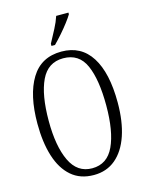

<svg xmlns="http://www.w3.org/2000/svg" viewBox="-137 -1013 840 1105"><g transform="rotate(-15 283.5 -460.5)"><path d="M283 10Q202 10 149 -36Q96 -82 70 -165Q44 -248 44 -359Q44 -530 103.5 -627.5Q163 -725 284 -725Q401 -725 461.5 -630Q522 -535 522 -358Q522 -245 494 -162.5Q466 -80 412.5 -35Q359 10 283 10ZM283 -30Q373 -30 413.5 -117.5Q454 -205 454 -358Q454 -513 416 -599Q378 -685 284 -685Q193 -685 152 -599Q111 -513 111 -358Q111 -207 153 -118.5Q195 -30 283 -30ZM238 -784Q260 -825 279 -861Q298 -897 309 -931H382V-921Q372 -904 351.5 -877Q331 -850 306 -821.5Q281 -793 259 -771H238Z"/></g></svg>

Font: Noto Serif Sinhala ExtraCondensed Light
Style: Regular
Weight: 300
Width: 2
Designer: Jelle Bosma - Monotype Design Team
Foundry: Monotype Imaging Inc.
Version: Version 2.007; ttfautohint (v1.8.4.7-5d5b)